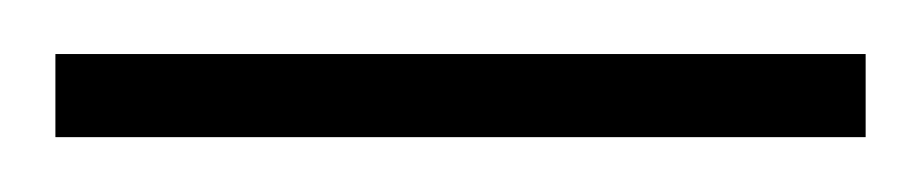

<svg xmlns="http://www.w3.org/2000/svg" viewBox="-30 -50 335 70"><path d="M-9.8 -30.3H285.6V0H-9.8Z"/></svg>

Font: Vazirmatn UI FD Thin
Style: Regular
Weight: 100
Designer: Saber Rastikerdar
Foundry: Saber Rastikerdar
Version: Version 33.003